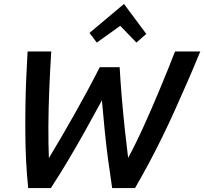

<svg xmlns="http://www.w3.org/2000/svg" viewBox="-20 -954 1036 974"><path d="M123 0Q116 -67 112.5 -136.5Q109 -206 108.5 -275.5Q108 -345 109 -415Q110 -485 113 -554.5Q116 -624 120 -693H240Q234 -598 230 -501Q226 -404 225.5 -315Q225 -226 228 -152Q262 -208 295 -265Q328 -322 360.5 -379.5Q393 -437 424.5 -495.5Q456 -554 486 -613H587Q591 -540 598 -457Q605 -374 613.5 -295Q622 -216 630 -153Q669 -225 709.5 -314.5Q750 -404 790.5 -501Q831 -598 868 -693H996Q964 -615 932 -541.5Q900 -468 868 -397Q836 -326 803 -258.5Q770 -191 735.5 -126.5Q701 -62 665 0H549Q538 -72 528.5 -143Q519 -214 511.5 -289Q504 -364 497 -445Q455 -367 413 -292Q371 -217 328 -144.5Q285 -72 238 0ZM471 -738 434 -787 609 -934 722 -782 672 -738 590 -823Z"/></svg>

Font: Ubuntu Sans SemiBold
Style: Italic
Weight: 600
Italic angle: -13.5°
Designer: Dalton Maag Ltd
Foundry: Dalton Maag Ltd
Version: Version 1.006